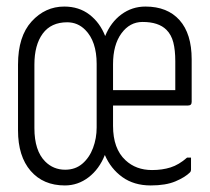

<svg xmlns="http://www.w3.org/2000/svg" viewBox="-20 -556 640 586"><path d="M176 -536Q221 -536 253 -511.5Q285 -487 301 -446Q318 -488 350.5 -512Q383 -536 424 -536Q491 -536 528 -494.5Q565 -453 565 -375V-245Q565 -234 554 -234H325V-172Q325 -102 363 -67Q395 -37 444 -37Q475 -37 500.5 -45Q526 -53 551 -75H563V-38Q563 -33 560 -30Q545 -15 515.5 -2.5Q486 10 440 10Q389 10 353.5 -15.5Q318 -41 300 -83Q283 -40 250.5 -15Q218 10 178 10Q112 10 73.5 -34.5Q35 -79 35 -158V-359Q35 -445 76.5 -490.5Q118 -536 176 -536ZM415 -489Q376 -489 350.5 -454Q325 -419 325 -360V-281H515V-369Q515 -403 509 -426.5Q503 -450 488 -465Q464 -489 415 -489ZM85 -165Q85 -96 118 -63Q143 -38 179 -38Q210 -38 231.5 -56.5Q253 -75 264 -104.5Q275 -134 275 -167V-361Q275 -430 240 -465Q217 -488 185 -488Q136 -488 110.5 -453.5Q85 -419 85 -359Z"/></svg>

Font: Recursive Mn Lnr St Lt
Style: Regular
Weight: 300
Monospace: yes
Version: Version 1.079;hotconv 1.0.112;makeotfexe 2.5.65598; ttfautoh